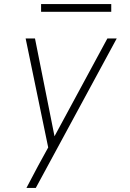

<svg xmlns="http://www.w3.org/2000/svg" viewBox="-20 -709 640 944"><path d="M110 215Q124 188 138.5 161Q153 134 167 107L217 16L106 -520H152L248 -39L508 -520H554L156 215ZM182 -651V-689H527V-651Z"/></svg>

Font: Iosevka Aile Extralight
Style: Italic
Weight: 200
Italic angle: -9°
Designer: Belleve Invis
Foundry: Belleve Invis
Version: Version 31.1.0; ttfautohint (v1.8.4)